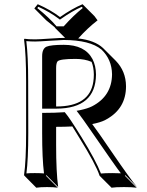

<svg xmlns="http://www.w3.org/2000/svg" viewBox="-20 -832 696 912"><path d="M246.6 -229.5V-143.6Q246.6 -14.6 256.3 56.6L200.2 0L198.2 2.9L254.4 59.6Q236.3 56.6 203.6 56.6Q171.4 56.6 152.3 59.6L96.2 2.9L94.2 0Q104 -68.4 104 -200.2V-444.8Q104 -573.7 94.2 -645L96.2 -647.9Q114.3 -645 147 -645Q162.6 -645 220.2 -648.9Q270 -652.3 282.2 -651.9Q287.1 -651.9 289.1 -651.9L244.1 -696.8Q241.2 -700.7 238.8 -703.6Q221.2 -718.8 199.7 -735.4L143.1 -792L159.2 -812Q219.7 -785.6 265.1 -751Q322.3 -791 372.1 -812L428.7 -755.4L443.4 -735.4Q397 -699.7 351.6 -649.4Q429.7 -640.6 469.2 -604Q471.7 -601.6 473.1 -600.1L529.8 -543.5Q578.1 -493.7 578.6 -422.4Q578.6 -316.9 486.3 -265.6Q481.9 -263.2 478.5 -261.2Q455.6 -250 418 -242.7Q444.3 -208 509.3 -112.3Q602.1 23.4 631.3 56.6L575.2 0L573.2 2.9L629.4 59.6Q608.4 56.6 569.3 56.6Q528.3 56.6 509.8 59.6L453.1 2.9Q435.1 -51.8 357.9 -175.8Q352.5 -184.6 342.3 -201.2Q329.6 -221.7 323.7 -231.4Q288.1 -229.5 246.6 -229.5ZM339.4 -552.2Q264.2 -552.2 253.4 -540.5Q246.6 -532.2 246.6 -508.3V-326.2H248Q405.8 -326.2 423.3 -443.8Q425.8 -460.4 425.8 -478Q425.3 -512.7 415 -538.1Q382.3 -552.2 339.4 -552.2ZM283.2 -619.1Q383.3 -619.1 419.4 -551.3Q435.5 -520 436 -478Q434.6 -316.9 248 -315.9H180.2V-564.9Q180.2 -601.1 201.2 -610.4Q222.2 -619.1 283.2 -619.1ZM180.2 -295.9H189.9Q240.7 -295.9 282.2 -298.8L287.1 -299.3L290.5 -295.4Q311 -271.5 363.3 -186.5Q365.2 -183.1 366.7 -181.2Q435.5 -69.8 459.5 -7.8Q478.5 -9.8 513.2 -9.8Q540.5 -9.8 554.2 -8.8Q532.7 -35.6 408.7 -215.8Q374.5 -265.6 353.5 -293L343.8 -305.7L359.4 -308.6Q396.5 -316.4 417.5 -327.1Q511.2 -375.5 512.2 -479Q511.2 -549.8 461.9 -596.7Q407.7 -641.6 282.2 -642.1Q271 -642.1 222.2 -638.7Q163.6 -634.8 147 -634.8Q125.5 -634.8 105 -636.7Q113.8 -565.9 113.8 -444.8L114.3 -200.2Q114.3 -75.2 105.5 -8.3Q126.5 -10.3 147 -9.8Q168 -9.8 189 -8.3Q180.2 -78.6 180.2 -200.2ZM248.5 -707H282.7Q329.1 -758.8 373 -793.9L368.7 -799.8Q322.3 -779.3 270.5 -742.7L264.6 -738.8L258.8 -743.2Q215.8 -775.4 162.1 -799.8L157.2 -793.5Q214.4 -747.6 248.5 -707Z"/></svg>

Font: Linux Biolinum Shadow O
Style: Regular
Weight: 400
Designer: Philipp H. Poll
Foundry: Philipp H. Poll
Version: Version 1.0.4